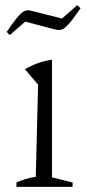

<svg xmlns="http://www.w3.org/2000/svg" viewBox="-20 -726 333 746"><path d="M44 0V-17Q60 -24 78.5 -30Q97 -36 119 -39L128 -397L77 -457Q101 -471 127 -480.5Q153 -490 182 -494V-37L262 -17V0ZM18 -590 6 -602Q29 -636 44 -654.5Q59 -673 69 -679.5Q79 -686 87.5 -686Q96 -686 106 -683L221 -654L280 -706L293 -694Q263 -650 246 -631.5Q229 -613 217.5 -610.5Q206 -608 192 -612L78 -642Z"/></svg>

Font: Piazzolla Thin ExtraLight
Style: Regular
Weight: 250
Version: Version 2.005